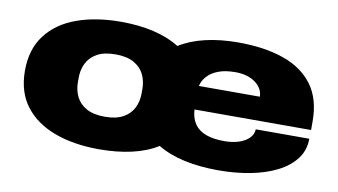

<svg xmlns="http://www.w3.org/2000/svg" viewBox="-61 -673 1440 819"><g transform="rotate(10 659.0 -264.0)"><path d="M405 12Q296 12 213 -18.5Q130 -49 83 -110Q36 -171 36 -264Q36 -357 83 -418.5Q130 -480 213 -510Q296 -540 405 -540Q482 -540 546 -525Q610 -510 658 -480Q706 -510 770.5 -525Q835 -540 912 -540Q1026 -540 1109 -511Q1192 -482 1237 -421Q1282 -360 1282 -264V-226H777Q779 -189 796 -164Q813 -139 845.5 -127Q878 -115 924 -115Q954 -115 977.5 -121Q1001 -127 1017 -137.5Q1033 -148 1041 -161Q1049 -174 1049 -188H1281Q1281 -138 1252.5 -100.5Q1224 -63 1174.5 -38Q1125 -13 1060 -0.5Q995 12 922 12Q841 12 774.5 -2.5Q708 -17 658 -47Q610 -17 546 -2.5Q482 12 405 12ZM405 -129Q454 -129 484.5 -146Q515 -163 529 -191.5Q543 -220 543 -254V-274Q543 -308 529 -336.5Q515 -365 484.5 -382Q454 -399 405 -399Q356 -399 325.5 -382Q295 -365 281 -336.5Q267 -308 267 -274V-254Q267 -220 281 -191.5Q295 -163 325.5 -146Q356 -129 405 -129ZM778 -328H1042Q1042 -345 1034 -360Q1026 -375 1010.5 -387Q995 -399 972.5 -406Q950 -413 922 -413Q878 -413 848 -401.5Q818 -390 800.5 -370.5Q783 -351 778 -328Z"/></g></svg>

Font: Archivo SemiBold Expanded Black
Style: Regular
Weight: 900
Width: 7
Version: Version 2.001